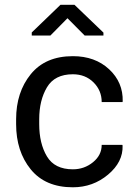

<svg xmlns="http://www.w3.org/2000/svg" viewBox="-20 -773 571 803"><path d="M284.7 -64.9Q332.5 -64.9 368.9 -94.5Q405.3 -124 405.3 -167H491.7L492.7 -164.1Q495.1 -95.7 431.9 -42.7Q368.7 10.3 284.7 10.3Q169.4 10.3 108.4 -64.9Q47.4 -140.1 47.4 -253.9V-274.4Q47.4 -387.2 108.6 -462.6Q169.9 -538.1 284.7 -538.1Q377.4 -538.1 436.3 -483.4Q495.1 -428.7 493.2 -349.1L492.2 -346.2H405.3Q405.3 -394.5 371.1 -428.5Q336.9 -462.4 284.7 -462.4Q209 -462.4 176.5 -408Q144 -353.5 144 -274.4V-253.9Q144 -172.9 176.3 -118.9Q208.5 -64.9 284.7 -64.9ZM412.6 -636.7V-624.5H334L262.2 -696.8L190.9 -624.5H112.8V-637.2L232.9 -752.9H291.5Z"/></svg>

Font: GeogebraSans
Style: Regular
Weight: 400
Designer: Google
Version: Version 1.100140; 2013